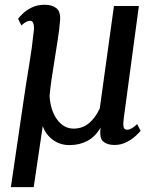

<svg xmlns="http://www.w3.org/2000/svg" viewBox="-20 -584 642 786"><path d="M118 182H24.5L77 -175Q87 -244.5 99 -315.5Q111 -386.5 119 -463Q120.5 -499 103 -499Q88.5 -499 67.5 -480L54 -507Q58 -513 72 -527Q86 -541 109 -552.8Q132 -564.5 163.5 -564.5Q193 -564.5 210.8 -550.5Q228.5 -536.5 226 -501Q223 -462 216 -419Q209 -376 202.5 -333Q195.5 -289.5 191 -259.2Q186.5 -229 183 -192Q186 -133.5 213.2 -95.5Q240.5 -57.5 281.5 -57.5Q318 -57.5 344.8 -80.2Q371.5 -103 388.5 -140.5L446.5 -559.5H548.5L486.5 -98.5Q483.5 -77.5 485.8 -65.2Q488 -53 500.5 -53Q517.5 -53 541.5 -76L555.5 -48.5Q550.5 -41.5 535.2 -27.5Q520 -13.5 497.5 -2Q475 9.5 448.5 9.5Q419.5 9.5 402.8 -4.5Q386 -18.5 392 -62Q370.5 -24.5 337.8 -7.2Q305 10 265 10Q224.5 10 195.2 -12.5Q166 -35 155 -68Z"/></svg>

Font: Merriweather
Style: Italic
Weight: 400
Italic angle: -7.8°
Designer: Eben Sorkin
Foundry: Eben Sorkin
Version: Version 2.100